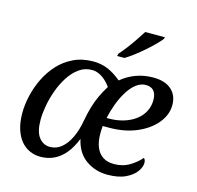

<svg xmlns="http://www.w3.org/2000/svg" viewBox="-111 -882 1035 1009"><g transform="rotate(15 406.5 -378.0)"><path d="M194 10Q163 10 135.5 -2Q108 -14 87.5 -38.5Q67 -63 55 -100.5Q43 -138 43 -189Q43 -232 54 -281Q65 -330 87.5 -377Q110 -424 144.5 -462Q179 -500 226.5 -523Q274 -546 335 -546Q376 -546 412 -531.5Q448 -517 488 -484Q522 -513 566 -529.5Q610 -546 661 -546Q724 -546 759 -515.5Q794 -485 794 -431Q794 -379 756.5 -333Q719 -287 653.5 -259Q588 -231 504 -231H469Q468 -220 467.5 -209.5Q467 -199 467 -189Q467 -146 479.5 -115.5Q492 -85 516.5 -69Q541 -53 577 -53Q625 -53 662.5 -76Q700 -99 721 -125Q726 -122 728.5 -115Q731 -108 731 -100Q731 -78 713 -52.5Q695 -27 656.5 -8.5Q618 10 558 10Q492 10 441 -26Q390 -62 374 -134H373Q354 -86 327.5 -54Q301 -22 267.5 -6Q234 10 194 10ZM229 -53Q264 -53 291.5 -76Q319 -99 338 -139.5Q357 -180 366 -232Q374 -276 384 -309.5Q394 -343 408 -373.5Q422 -404 442 -436Q419 -468 392.5 -484.5Q366 -501 340 -501Q300 -501 269 -478.5Q238 -456 214.5 -419.5Q191 -383 175.5 -340Q160 -297 152.5 -254.5Q145 -212 145 -178Q145 -114 168.5 -83.5Q192 -53 229 -53ZM488 -277Q532 -277 569 -288Q606 -299 633.5 -319.5Q661 -340 676 -368.5Q691 -397 691 -431Q691 -465 676 -481.5Q661 -498 633 -498Q605 -498 580 -478.5Q555 -459 535 -426.5Q515 -394 500.5 -355Q486 -316 478 -277ZM447 -606 450 -619Q468 -639 487 -664Q506 -689 524 -715.5Q542 -742 557 -766H664L661 -756Q649 -741 629 -721Q609 -701 584.5 -679.5Q560 -658 535 -639Q510 -620 487 -606Z"/></g></svg>

Font: Noto Serif
Style: Italic
Weight: 400
Italic angle: -12°
Designer: Monotype Design Team
Foundry: Monotype Imaging Inc.
Version: Version 2.013